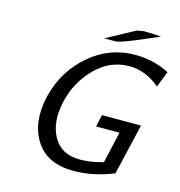

<svg xmlns="http://www.w3.org/2000/svg" viewBox="-124 -966 1028 1094"><g transform="rotate(15 390.0 -418.5)"><path d="M382 -757 550 -848 591 -855Q595 -855 602.5 -854.5Q610 -854 615 -854H638L692 -850L565 -796Q473 -757 446 -757ZM152 -348Q153 -356 156 -364Q195 -513 311 -612.5Q427 -712 578 -712Q687 -712 780 -664L743 -570Q658 -641 563 -641Q449 -641 363.5 -555Q278 -469 250 -347Q222 -222 269 -138Q316 -54 425 -54Q449 -54 475 -57Q501 -60 516.5 -63.5Q532 -67 548 -71L563 -75L605 -260H467L483 -331H713L643 -31Q524 18 408 18Q251 18 184 -87.5Q117 -193 152 -348Z"/></g></svg>

Font: Coval
Style: Book Italic
Weight: 350
Foundry: Context Ltd
Version: Version 001.000